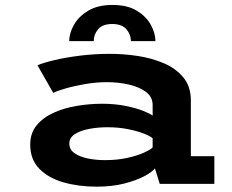

<svg xmlns="http://www.w3.org/2000/svg" viewBox="-20 -724 915 756"><path d="M361 11Q289.5 11 230 -6Q170.5 -23 134.8 -59.5Q99 -96 99 -154.5Q99 -200 124.5 -230.8Q150 -261.5 191.5 -280.2Q233 -299 283 -307.2Q333 -315.5 382 -315.5Q432.5 -315.5 474.2 -307Q516 -298.5 543.8 -287.5Q571.5 -276.5 581 -268.5V-310.5Q581 -342.5 554.5 -362.2Q528 -382 486.8 -391.2Q445.5 -400.5 401 -400.5Q358.5 -400.5 315 -393Q271.5 -385.5 237.5 -375.5Q203.5 -365.5 189.5 -358.5L127.5 -467Q151 -477 195.2 -487.5Q239.5 -498 296.2 -505Q353 -512 413.5 -512Q467.5 -512 523.2 -503.5Q579 -495 626.2 -474.5Q673.5 -454 702.5 -418.5Q731.5 -383 731.5 -328.5V-109H824V0H609L590 -61Q580.5 -47.5 548.8 -30.5Q517 -13.5 469 -1.2Q421 11 361 11ZM393 -93.5Q441.5 -93.5 481 -102.2Q520.5 -111 546.5 -122.8Q572.5 -134.5 581 -143.5V-179.5Q572 -188 546.5 -198Q521 -208 483.8 -215.5Q446.5 -223 403 -223Q365.5 -223 331.2 -216.5Q297 -210 275 -196Q253 -182 253 -159Q253 -135 273.5 -120.8Q294 -106.5 326 -100Q358 -93.5 393 -93.5ZM423 -704.5Q481.5 -704.5 518.8 -681.8Q556 -659 574 -626Q592 -593 592 -562H495.5Q495.5 -588 477.8 -608.8Q460 -629.5 422 -629.5Q383.5 -629.5 366.2 -608.8Q349 -588 349 -562H252.5Q252.5 -593 271 -626Q289.5 -659 327.2 -681.8Q365 -704.5 423 -704.5Z"/></svg>

Font: Trispace SemiExpanded SemiBold
Style: Regular
Weight: 600
Width: 6
Designer: Tyler Finck
Foundry: Etcetera Type Company
Version: Version 1.210; ttfautohint (v1.8.3)